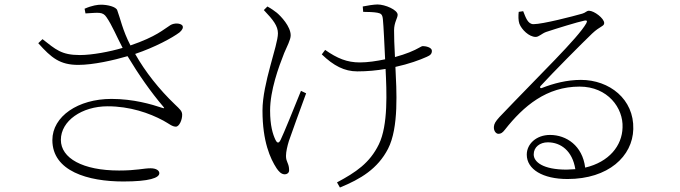

<svg xmlns="http://www.w3.org/2000/svg" viewBox="-20 -780 3040 858"><path d="M478 -338C329 -338 214 -260 214 -154C214 -15 373 31 531 31C647 31 692 15 692 -6C692 -18 678 -28 653 -28C621 -28 591 -18 512 -18C350 -18 252 -73 252 -155C252 -240 346 -305 461 -305C560 -305 647 -275 710 -241C736 -227 749 -214 766 -214C781 -214 795 -245 794 -269C793 -284 785 -291 761 -314C692 -380 629 -459 584 -539C673 -569 750 -611 782 -635C794 -645 801 -657 795 -666C786 -677 759 -678 742 -668C711 -649 680 -617 563 -577C528 -644 517 -700 504 -734C499 -750 460 -759 432 -759C417 -759 392 -756 358 -741L362 -720C419 -723 439 -729 456 -703C481 -667 501 -617 528 -566C471 -549 392 -534 337 -534C254 -534 229 -559 170 -605L151 -587C210 -521 248 -490 330 -490C397 -490 489 -511 550 -529C600 -446 653 -370 710 -303C716 -296 714 -295 705 -298C657 -314 576 -338 478 -338Z M1159 -735C1201 -691 1222 -664 1222 -631C1222 -576 1153 -408 1153 -286C1153 -147 1188 -71 1216 -28C1225 -15 1236 -1 1253 -1C1262 -1 1272 -7 1272 -19C1272 -51 1258 -55 1258 -83C1258 -102 1264 -127 1271 -150C1281 -180 1322 -292 1348 -363L1325 -374C1296 -302 1247 -181 1234 -155C1226 -139 1219 -139 1211 -155C1199 -180 1187 -219 1187 -286C1187 -376 1225 -480 1250 -543C1262 -572 1279 -602 1279 -622C1279 -662 1235 -708 1217 -723C1205 -732 1195 -740 1175 -751ZM1603 -727C1623 -727 1652 -726 1667 -723C1683 -720 1689 -715 1691 -694C1694 -667 1698 -578 1701 -515C1663 -507 1623 -501 1588 -501C1531 -501 1487 -519 1433 -557L1418 -537C1471 -486 1519 -461 1577 -461C1621 -461 1664 -465 1703 -472C1708 -371 1715 -221 1673 -135C1632 -51 1570 -10 1486 35L1499 58C1592 20 1668 -26 1714 -115C1763 -210 1752 -377 1747 -481C1807 -494 1856 -512 1887 -526C1903 -533 1910 -539 1910 -553C1910 -568 1883 -574 1870 -574C1861 -574 1850 -562 1809 -546C1792 -539 1770 -532 1745 -525C1742 -575 1741 -620 1741 -644C1741 -680 1757 -699 1757 -714C1757 -736 1701 -760 1667 -760C1652 -760 1619 -755 1601 -751Z M2364 -672C2338 -672 2329 -703 2318 -730L2298 -727C2296 -710 2296 -688 2301 -674C2311 -648 2344 -615 2374 -615C2388 -615 2401 -630 2420 -637C2465 -652 2562 -682 2592 -688C2602 -690 2606 -687 2600 -676C2563 -610 2394 -448 2212 -257C2194 -237 2188 -227 2187 -213C2186 -193 2198 -182 2207 -182C2218 -182 2225 -186 2236 -200C2320 -307 2423 -393 2570 -393C2696 -393 2766 -297 2762 -210C2760 -129 2702 -56 2595 -31C2583 -129 2511 -177 2438 -177C2377 -177 2334 -137 2334 -89C2334 -23 2406 20 2516 20C2699 20 2807 -82 2810 -203C2814 -337 2703 -423 2576 -423C2513 -423 2453 -407 2402 -387C2394 -383 2391 -391 2396 -396C2445 -450 2582 -588 2626 -630C2662 -664 2680 -662 2680 -677C2680 -698 2635 -732 2612 -732C2601 -732 2597 -723 2582 -719C2540 -707 2405 -672 2364 -672ZM2551 -24 2512 -22C2407 -22 2365 -56 2365 -90C2365 -123 2393 -144 2428 -144C2486 -144 2538 -106 2551 -24Z"/></svg>

Font: Noto Serif CJK SC ExtraLight
Style: Regular
Weight: 200
Designer: Ryoko NISHIZUKA 西塚涼子 (kana & ideographs); Frank Grießhammer (Latin, Greek & Cyrillic); Wenlong ZHANG 张文龙 (bopomofo); San
Foundry: Adobe
Version: Version 2.001;hotconv 1.1.0;makeotfexe 2.6.0